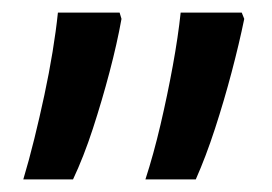

<svg xmlns="http://www.w3.org/2000/svg" viewBox="-20 -617 432 305"><path d="M17 -332Q26 -362 34.5 -396.5Q43 -431 50.5 -466Q58 -501 63.5 -534.5Q69 -568 72 -597H170L173 -587Q166 -548 154 -502.5Q142 -457 127.5 -412.5Q113 -368 96 -332ZM211 -332Q224 -372 235 -419Q246 -466 254.5 -512.5Q263 -559 267 -597H364L368 -587Q360 -548 348 -502.5Q336 -457 321.5 -412.5Q307 -368 291 -332Z"/></svg>

Font: Noto Sans Hebrew Thin Medium
Style: Regular
Weight: 500
Version: Version 3.001